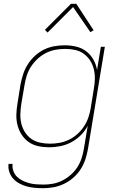

<svg xmlns="http://www.w3.org/2000/svg" viewBox="-20 -766 640 1009"><path d="M207 223Q185 223 162.5 221Q140 219 120 213.5Q100 208 81.5 198Q63 188 49.5 173Q36 158 29 137.5Q22 117 25 95H46Q44 114 50 132Q56 150 69 162.5Q82 175 98 183Q114 191 132 196Q150 201 169.5 202.5Q189 204 208 204Q233 204 258 199.5Q283 195 307 183Q331 171 351.5 153Q372 135 386.5 112.5Q401 90 409 65Q417 40 421 15L441 -105Q427 -78 404.5 -55.5Q382 -33 354.5 -18.5Q327 -4 297.5 2Q268 8 239 8Q209 8 181 2Q153 -4 131 -19.5Q109 -35 94 -58Q79 -81 72 -108.5Q65 -136 66 -165Q67 -194 72 -223L88 -323Q93 -350 102 -377Q111 -404 126.5 -428.5Q142 -453 164 -473Q186 -493 211.5 -505.5Q237 -518 265 -523Q293 -528 320 -528Q351 -528 380.5 -521Q410 -514 433 -496.5Q456 -479 470.5 -453.5Q485 -428 490 -398L510 -520H531L442 18Q437 46 428 73Q419 100 403 124.5Q387 149 364.5 168.5Q342 188 315.5 200.5Q289 213 261.5 218Q234 223 207 223ZM243 -11Q268 -11 293 -15.5Q318 -20 342 -31.5Q366 -43 386.5 -61.5Q407 -80 421.5 -102Q436 -124 444.5 -149Q453 -174 457 -199L473 -299Q478 -325 478.5 -351.5Q479 -378 473 -402.5Q467 -427 453.5 -448Q440 -469 420 -483.5Q400 -498 375 -503.5Q350 -509 323 -509Q298 -509 272.5 -504.5Q247 -500 223.5 -488.5Q200 -477 179.5 -458.5Q159 -440 144 -417.5Q129 -395 121 -370Q113 -345 109 -320L92 -220Q88 -194 87 -167.5Q86 -141 92 -116.5Q98 -92 111.5 -71Q125 -50 145 -36Q165 -22 190.5 -16.5Q216 -11 243 -11ZM230 -595 216 -609 353 -746H381L472 -607L455 -597L364 -729Z"/></svg>

Font: Iosevka Aile Thin
Style: Italic
Weight: 100
Italic angle: -9°
Designer: Belleve Invis
Foundry: Belleve Invis
Version: Version 31.1.0; ttfautohint (v1.8.4)